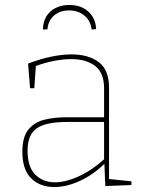

<svg xmlns="http://www.w3.org/2000/svg" viewBox="-20 -747 574 773"><path d="M419 -19 412 -27 509 -17V-2L404 2L400 -94L404 -91Q358 -45 303.5 -19.5Q249 6 198 6Q141 6 105.5 -29Q70 -64 70 -136Q70 -195 94 -225Q118 -255 158.5 -265Q199 -275 248 -275H406L399 -268V-391Q399 -454 363 -481.5Q327 -509 267 -509Q234 -509 196 -501.5Q158 -494 118 -479L125 -490L118 -392H101L93 -491Q140 -509 184.5 -518.5Q229 -528 268 -528Q336 -528 377.5 -497Q419 -466 419 -394ZM91 -140Q91 -75 122 -44Q153 -13 201 -13Q246 -13 300 -38.5Q354 -64 404 -110L399 -99V-263L406 -256H250Q165 -256 128 -230.5Q91 -205 91 -140ZM259 -727Q291 -727 314.5 -715Q338 -703 352 -681Q366 -659 367 -630L349 -628Q345 -663 320 -684Q295 -705 258 -705Q221 -705 197.5 -684.5Q174 -664 171 -629L153 -628Q153 -658 166 -680Q179 -702 203 -714.5Q227 -727 259 -727Z"/></svg>

Font: Bitter Thin
Style: Regular
Weight: 100
Designer: Sol Matas, and Bitter project Authors
Foundry: Sol Matas
Version: Version 2.002